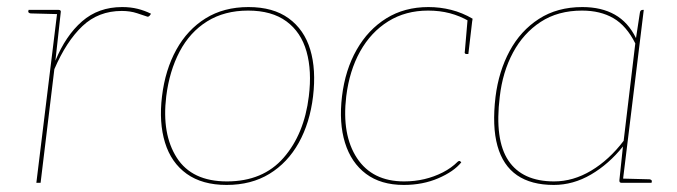

<svg xmlns="http://www.w3.org/2000/svg" viewBox="-20 -518 1918 544"><path d="M83 0 143 -490H146Q150 -490 151.5 -488Q153 -486 152 -482L137 -346Q166 -417 212.5 -457.5Q259 -498 326 -498Q350 -498 370 -493Q390 -488 408 -479L405 -475Q404 -473 401.5 -471.5Q399 -470 397 -471Q388 -474 368.5 -480.5Q349 -487 325 -487Q259 -487 213.5 -444Q168 -401 134 -322L95 0ZM146 -490 144 -478 67 -480Q65 -480 62.5 -481.5Q60 -483 60 -485L61 -490Z M684 -498Q754 -498 798 -466Q842 -434 859 -377.5Q876 -321 867 -245Q858 -170 826.5 -113.5Q795 -57 743.5 -25.5Q692 6 622 6Q553 6 509 -25.5Q465 -57 447.5 -114Q430 -171 439 -245Q448 -320 479.5 -377Q511 -434 562.5 -466Q614 -498 684 -498ZM623 -4Q725 -4 783.5 -71Q842 -138 855 -245Q864 -317 848.5 -372Q833 -427 791.5 -457.5Q750 -488 683 -488Q616 -488 567 -457.5Q518 -427 489 -372Q460 -317 451 -245Q438 -138 481 -71Q524 -4 623 -4Z M1124 6Q1059 6 1017 -25.5Q975 -57 957.5 -113.5Q940 -170 949 -245Q958 -320 990.5 -377Q1023 -434 1074.5 -466Q1126 -498 1194 -498Q1227 -498 1258.5 -490Q1290 -482 1319 -465L1318 -458H1309Q1283 -473 1254.5 -480.5Q1226 -488 1193 -488Q1129 -488 1080 -457.5Q1031 -427 1000.5 -372.5Q970 -318 961 -245Q948 -136 991.5 -70Q1035 -4 1125 -4Q1155 -4 1182.5 -10.5Q1210 -17 1234.5 -29.5Q1259 -42 1277 -60Q1282 -64 1285 -60L1287 -58Q1266 -32 1222 -13Q1178 6 1124 6ZM1305 -465 1318 -459 1307 -365H1301Q1298 -365 1297 -367.5Q1296 -370 1297 -372Z M1549 6Q1485 6 1445 -21.5Q1405 -49 1389.5 -104.5Q1374 -160 1384 -244Q1393 -316 1424 -373.5Q1455 -431 1507 -464.5Q1559 -498 1630 -498Q1684 -498 1722 -476.5Q1760 -455 1782 -410L1793 -482Q1794 -490 1801 -490H1804L1744 0H1741Q1734 0 1735 -8L1745 -103Q1705 -53 1654.5 -23.5Q1604 6 1549 6ZM1550 -4Q1604 -4 1655 -34.5Q1706 -65 1747 -119L1780 -395Q1755 -445 1718 -466.5Q1681 -488 1629 -488Q1561 -488 1512 -456Q1463 -424 1433.5 -369Q1404 -314 1396 -244Q1381 -122 1420.5 -63Q1460 -4 1550 -4ZM1741 0 1743 -12 1820 -10Q1822 -10 1824.5 -8.5Q1827 -7 1827 -5L1826 0Z"/></svg>

Font: Aleo Thin
Style: Italic
Weight: 250
Italic angle: -7°
Designer: Alessio Laiso
Foundry: Alessio Laiso
Version: Version 2.001;gftools[0.9.29]